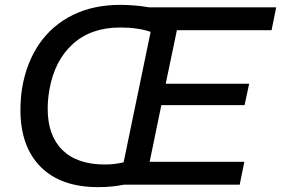

<svg xmlns="http://www.w3.org/2000/svg" viewBox="-20 -759 1155 789"><path d="M64 -307Q64 -353 71 -398Q89 -503 142 -579.5Q195 -656 279.5 -697.5Q364 -739 474 -739Q533 -739 592 -729H1115L1096 -635H707L661 -415H1004L985 -327H643L595 -94H984L965 0H489Q439 10 383 10Q230 10 147 -73.5Q64 -157 64 -307ZM488 -92 599 -628Q547 -646 474 -646Q354 -646 279 -578Q204 -510 183 -390Q176 -351 176 -311Q176 -202 236.5 -142.5Q297 -83 411 -83Q450 -83 488 -92Z"/></svg>

Font: Mona Sans Medium
Style: Italic
Weight: 500
Italic angle: -11.7°
Designer: Deni Anggara
Foundry: GitHub
Version: Version 2.000